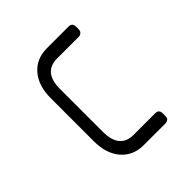

<svg xmlns="http://www.w3.org/2000/svg" viewBox="-102 -353 412 412"><g transform="rotate(-45 104.0 -147.0)"><path d="M168 0H102Q70 0 51 -22Q32 -44 32 -82V-212Q32 -250 51 -272Q70 -294 102 -294H168Q179 -294 179 -282V-275Q179 -269 175.5 -266Q172 -263 168 -263H102Q60 -263 60 -212V-83Q60 -31 102 -31H168Q179 -31 179 -19V-12Q179 -5 175.5 -2.5Q172 0 168 0Z"/></g></svg>

Font: Chathura
Style: Regular
Weight: 300
Designer: Appaji Ambarisha Darbha
Foundry: Aditya Fonts
Version: Version 1.00 2015